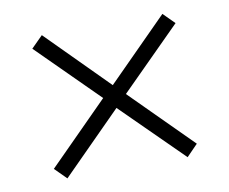

<svg xmlns="http://www.w3.org/2000/svg" viewBox="-57 -614 685 574"><g transform="rotate(-10 286.0 -326.5)"><path d="M69 -144 104 -109 285 -291 469 -109 503 -144 320 -327 503 -510 469 -544 286 -360 103 -544 68 -509 251 -327Z"/></g></svg>

Font: Noto Sans Telugu Light
Style: Regular
Weight: 300
Designer: Jelle Bosma - Monotype Design Team
Foundry: Monotype Imaging Inc.
Version: Version 2.005